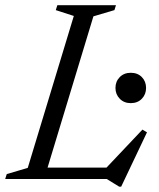

<svg xmlns="http://www.w3.org/2000/svg" viewBox="-37 -690 612 740"><path d="M323 -627 133 0H-17L-11 -19L70 -43L247.5 -628.5L178 -651L184 -670H410L404 -651ZM364 -34 512 -190.5 529.5 -180 430 29.5H422.5L374.5 0H97L111.5 -44H403.5ZM467 -292.5Q441 -292.5 424.5 -309.5Q408 -326.5 408 -351Q408 -376 424.5 -392.8Q441 -409.5 467 -409.5Q493.5 -409.5 509.8 -392.8Q526 -376 526 -351Q526 -326.5 509.8 -309.5Q493.5 -292.5 467 -292.5Z"/></svg>

Font: Newsreader Text
Style: Italic
Weight: 400
Italic angle: -17°
Designer: Hugues Gentile
Foundry: Production Type
Version: Version 1.001